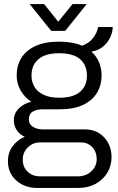

<svg xmlns="http://www.w3.org/2000/svg" viewBox="-20 -743 580 945"><path d="M160 182Q122 182 89.5 165.5Q57 149 38 119.5Q19 90 19 51Q19 7 42.5 -24Q66 -55 102 -70Q76 -81 62 -103Q48 -125 48 -151Q48 -185 73 -209.5Q98 -234 134 -242Q101 -264 81.5 -298Q62 -332 62 -371Q62 -420 85 -457.5Q108 -495 154.5 -516.5Q201 -538 271 -538Q304 -538 332.5 -533Q361 -528 384 -518Q419 -531 438 -555.5Q457 -580 463 -610H535Q534 -582 521 -556Q508 -530 485 -512Q462 -494 430 -489Q456 -465 468 -435Q480 -405 480 -371Q480 -324 457.5 -286.5Q435 -249 389.5 -227Q344 -205 273 -205H190Q160 -205 141 -193.5Q122 -182 122 -155Q122 -132 142 -119Q162 -106 192 -106H398Q456 -106 492.5 -67Q529 -28 529 31Q529 73 508 107.5Q487 142 450.5 162Q414 182 365 182ZM176 125H363Q389 125 410 114Q431 103 443.5 83.5Q456 64 456 42Q456 4 434 -19Q412 -42 379 -42H176Q142 -42 117 -17.5Q92 7 92 42Q92 80 116.5 102.5Q141 125 176 125ZM271 -262Q341 -262 374.5 -291.5Q408 -321 408 -371Q408 -422 374.5 -451.5Q341 -481 271 -481Q203 -481 169 -451.5Q135 -422 135 -371Q135 -340 150 -315Q165 -290 195.5 -276Q226 -262 271 -262ZM126 -723H197L286 -612H247L337 -723H407L301 -591H232Z"/></svg>

Font: Archivo SemiBold Light
Style: Regular
Weight: 300
Version: Version 2.001